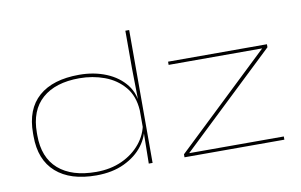

<svg xmlns="http://www.w3.org/2000/svg" viewBox="-72 -796 1477 942"><g transform="rotate(-10 667.0 -325.0)"><path d="M338 12.5Q208.5 12.5 137.8 -50Q67 -112.5 67 -230.5V-245Q67 -365 137.5 -426.8Q208 -488.5 339 -488.5Q413 -488.5 473.8 -463.5Q534.5 -438.5 570.8 -391.8Q607 -345 607 -278.5H614L602.5 -265Q598 -337 559.5 -382.5Q521 -428 462.2 -449.8Q403.5 -471.5 337 -471.5Q218 -471.5 152 -413.5Q86 -355.5 86 -244V-231.5Q86 -120.5 152.5 -62.5Q219 -4.5 340.5 -4.5Q412 -4.5 468.8 -30.5Q525.5 -56.5 561.5 -100.8Q597.5 -145 606 -199.5L614 -185H609.5Q605 -134 571 -89Q537 -44 477.8 -15.8Q418.5 12.5 338 12.5ZM600.5 0 603 -164 602.5 -171V-305.5L603 -315L600.5 -476V-662H619.5V0ZM1276 -16V0H778.5V-15L1246.5 -460H780.5V-476H1273V-461L804.5 -16Z"/></g></svg>

Font: Anek Latin Expanded Thin
Style: Regular
Weight: 250
Width: 7
Designer: Yesha Goshar
Foundry: Ek Type
Version: Version 1.003